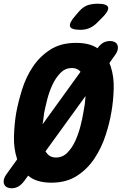

<svg xmlns="http://www.w3.org/2000/svg" viewBox="-58 -970 678 1030"><path d="M218 10Q137 10 94 -27Q93 -27 93 -28L72 1Q57 21 40.5 30.5Q24 40 3 40Q-9 40 -19.5 35Q-30 30 -35 20Q-40 10 -37.5 -5Q-35 -20 -20 -40L34 -115Q34 -117 33 -119Q15 -174 17 -240Q19 -306 29 -365Q40 -424 60.5 -490Q81 -556 118 -611.5Q155 -667 211.5 -703.5Q268 -740 350 -740Q423 -740 465 -711Q479 -731 496 -741Q513 -750 533 -750Q545 -750 556 -745Q567 -740 571.5 -730Q576 -720 573.5 -705Q571 -690 556 -670L529 -632Q533 -623 536 -613Q554 -558 552 -493Q550 -428 540 -371Q530 -310 508 -243Q486 -176 448.5 -119.5Q411 -63 354.5 -26.5Q298 10 218 10ZM242 -125Q278 -125 303.5 -151Q329 -177 346 -214.5Q363 -252 373.5 -293Q384 -334 389 -365Q393 -386 397 -412Q399 -432 401 -455L186 -158Q194 -145 204 -137Q219 -125 242 -125ZM171 -304 374 -585 366 -593Q351 -605 327 -605Q292 -605 266.5 -579Q241 -553 223.5 -515.5Q206 -478 195.5 -437Q185 -396 179 -365Q176 -345 173 -319Q171 -311 171 -304ZM374 -810Q323 -810 317.5 -829Q312 -848 349 -889L367 -910Q390 -935 413.5 -942.5Q437 -950 466 -950Q517 -950 522 -930.5Q527 -911 488 -873L463 -848Q443 -828 421 -819Q399 -810 374 -810Z"/></svg>

Font: Maple Mono NL ExtraBold
Style: Italic
Weight: 800
Italic angle: -10°
Monospace: yes
Designer: subframe7536
Version: Version 7.000